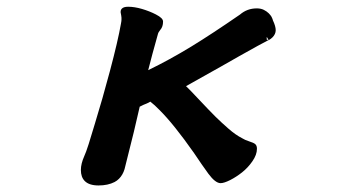

<svg xmlns="http://www.w3.org/2000/svg" viewBox="-20 -508 1040 575"><path d="M341.3 -472.7Q341.3 -478.5 345.2 -482.4Q350.6 -487.8 363.8 -487.8Q382.8 -487.8 405.3 -481.2Q427.7 -474.6 446.8 -464.8Q458 -459 463.1 -453.9Q468.3 -448.7 468.3 -443.4Q468.3 -427.7 460 -418.5Q454.1 -411.6 452.6 -404.8Q435.1 -342.8 423.8 -297.9Q487.3 -328.6 553.7 -369.1Q614.3 -406.2 698.7 -464.4Q720.2 -482.9 749 -482.9Q761.2 -482.9 770 -478.5Q778.8 -474.1 784.7 -468.3Q790.5 -462.4 793 -458Q796.9 -450.2 797.4 -446.8Q805.7 -429.2 805.7 -417.5Q805.7 -405.8 795.9 -396Q791.5 -391.6 784.7 -387.7L779.3 -397H778.8V-389.2L784.7 -388.2Q779.3 -385.7 751.7 -370.6Q724.1 -355.5 697.3 -340.3Q670.4 -325.2 641.6 -308.6Q613.8 -292.5 537.1 -250Q551.3 -236.3 570.8 -215.3Q608.4 -175.3 625.7 -158.2Q643.1 -141.1 664.3 -122.6Q685.5 -104 705.6 -93.8Q711.9 -90.3 714.4 -89.1Q716.8 -87.9 726.1 -84.7Q735.4 -81.5 737.3 -80.6Q742.2 -78.6 745.1 -75.7Q749.5 -71.3 749.5 -62.5Q749.5 -44.4 735.8 -24.9Q722.7 -5.9 705.1 8.1Q687.5 22 669.4 31.2Q650.9 40.5 640.6 40.5Q625 40.5 604 12.2Q584.5 -14.6 561 -49.8Q500 -136.7 457.5 -178.7Q443.4 -193.4 430.2 -203.6Q424.8 -200.2 418.9 -197.8Q413.1 -195.3 410.2 -194.3Q403.8 -191.4 398.4 -188.5Q393.1 -164.6 380.9 -113.3Q363.8 -43.5 353 -1.5Q347.7 16.1 336.4 27.3Q330.6 33.2 323.2 37.1Q303.2 47.4 275.1 47.4Q247.1 47.4 233.9 34.2Q222.2 22.5 222.2 1Q222.2 -17.6 232.4 -40.5Q237.3 -50.8 245.6 -76.7L264.2 -137.7Q286.6 -210.4 309.1 -294.9Q333.5 -386.7 342.3 -437.5Q343.8 -445.3 343.8 -448.7Q343.8 -452.1 343.8 -455.1Q343.3 -461.4 341.3 -470.7Q341.3 -471.7 341.3 -472.7Z"/></svg>

Font: Bakudai
Style: Medium
Weight: 500
Version: Version 1.48